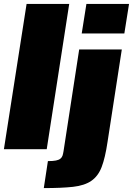

<svg xmlns="http://www.w3.org/2000/svg" viewBox="-34 -763 680 982"><path d="M0 0ZM-14 0 102 -743H320L205 0ZM384 -592 408 -743H626L602 -592ZM211 61Q237 61 252 58Q267 55 275 48.5Q283 42 286 32.5Q289 23 291 10L371 -510H589L516 -37Q504 44 486 91Q468 138 433 162Q398 186 340 192.5Q282 199 190 199Z"/></svg>

Font: Azeri Sans Black
Style: Italic
Weight: 900
Designer: Hector Gatti & Omnibus-Type (original fonts) / Cristiano Sobral (main changes and remastering)
Foundry: Omnibus-Type
Version: Version 0.07;August 21, 2020;FontCreator 13.0.0.2681 64-bit;